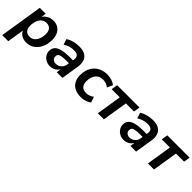

<svg xmlns="http://www.w3.org/2000/svg" viewBox="200 -1560 2800 2800"><g transform="rotate(45 1600.5 -159.5)"><path d="M5 180 111 -489H233L219 -397H211Q229 -429 255 -452Q281 -475 314.5 -487Q348 -499 386 -499Q442 -499 483.5 -473.5Q525 -448 548 -400.5Q571 -353 571 -288Q571 -205 541.5 -137.5Q512 -70 457 -30Q402 10 325 10Q269 10 225.5 -17Q182 -44 165 -97H174L130 180ZM302 -85Q348 -85 379.5 -111Q411 -137 428 -182Q445 -227 445 -282Q445 -341 416.5 -372.5Q388 -404 338 -404Q293 -404 261 -378Q229 -352 212 -307.5Q195 -263 195 -207Q195 -148 223.5 -116.5Q252 -85 302 -85Z M814 10Q769 10 732 -10.5Q695 -31 672.5 -65Q650 -99 650 -141Q650 -193 679 -225.5Q708 -258 769 -274Q830 -290 925 -290H1005L994 -218H931Q872 -218 837 -212Q802 -206 787 -191Q772 -176 772 -149Q772 -114 795.5 -95Q819 -76 853 -76Q885 -76 911 -89.5Q937 -103 955 -128.5Q973 -154 978 -189L997 -308Q1005 -355 982.5 -380Q960 -405 904 -405Q860 -405 818.5 -393Q777 -381 736 -355L708 -441Q733 -459 767.5 -472Q802 -485 841.5 -492Q881 -499 920 -499Q999 -499 1044 -470Q1089 -441 1105 -391Q1121 -341 1111 -277L1067 0H950L966 -104H976Q962 -65 936.5 -39.5Q911 -14 879.5 -2Q848 10 814 10Z M1452 10Q1374 10 1322.5 -18Q1271 -46 1245 -96.5Q1219 -147 1219 -213Q1219 -267 1235.5 -318.5Q1252 -370 1286 -410.5Q1320 -451 1372.5 -475Q1425 -499 1496 -499Q1545 -499 1590 -484.5Q1635 -470 1663 -445L1624 -358Q1602 -379 1570.5 -390.5Q1539 -402 1504 -402Q1461 -402 1431 -386Q1401 -370 1382.5 -342.5Q1364 -315 1355.5 -282Q1347 -249 1347 -214Q1347 -157 1375.5 -122Q1404 -87 1470 -87Q1498 -87 1529.5 -98Q1561 -109 1587 -131L1616 -42Q1597 -26 1569.5 -14Q1542 -2 1511.5 4Q1481 10 1452 10Z M1797 0 1859 -391H1691L1707 -489H2167L2151 -391H1984L1922 0Z M2334 10Q2289 10 2252 -10.5Q2215 -31 2192.5 -65Q2170 -99 2170 -141Q2170 -193 2199 -225.5Q2228 -258 2289 -274Q2350 -290 2445 -290H2525L2514 -218H2451Q2392 -218 2357 -212Q2322 -206 2307 -191Q2292 -176 2292 -149Q2292 -114 2315.5 -95Q2339 -76 2373 -76Q2405 -76 2431 -89.5Q2457 -103 2475 -128.5Q2493 -154 2498 -189L2517 -308Q2525 -355 2502.5 -380Q2480 -405 2424 -405Q2380 -405 2338.5 -393Q2297 -381 2256 -355L2228 -441Q2253 -459 2287.5 -472Q2322 -485 2361.5 -492Q2401 -499 2440 -499Q2519 -499 2564 -470Q2609 -441 2625 -391Q2641 -341 2631 -277L2587 0H2470L2486 -104H2496Q2482 -65 2456.5 -39.5Q2431 -14 2399.5 -2Q2368 10 2334 10Z M2831 0 2893 -391H2725L2741 -489H3201L3185 -391H3018L2956 0Z"/></g></svg>

Font: Nunito Sans 12pt ExtraLight
Style: Italic
Weight: 200
Italic angle: -9°
Designer: Vernon Adams
Foundry: Vernon Adams
Version: Version 3.101;gftools[0.9.27]